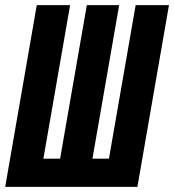

<svg xmlns="http://www.w3.org/2000/svg" viewBox="-33 -731 681 751"><path d="M241.2 -710.9 136.7 -110.4H202.1L306.6 -710.9H433.1L328.6 -110.4H393.1L497.6 -710.9H627.9L504.4 0H-12.7L110.8 -710.9Z"/></svg>

Font: Roboto Mono
Style: Bold Italic
Weight: 700
Designer: Google
Version: Version 2.000985; 2015; ttfautohint (v1.3)